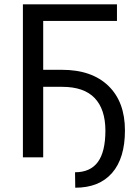

<svg xmlns="http://www.w3.org/2000/svg" viewBox="-20 -731 647 892"><path d="M523.4 -633.8H180.7V-406.7H267.6Q406.2 -406.7 483.4 -332.3Q560.5 -257.8 560.5 -125Q560.5 3.9 500.7 72.5Q440.9 141.1 329.6 141.1L328.6 69.3Q399.4 69.3 434.6 21.7Q469.7 -25.9 469.7 -125Q469.2 -224.1 419.4 -275.9Q369.6 -327.6 269 -327.6H180.7V0H86.4V-710.9H523.4Z"/></svg>

Font: MAUL
Style: Regular
Weight: 400
Designer: MAUL
Version: Version 1.0; 2020; ttfautohint (v1.8.3)